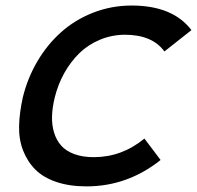

<svg xmlns="http://www.w3.org/2000/svg" viewBox="-20 -660 708 690"><path d="M499 -162.1 557.1 -85Q438 9.8 291 9.8Q229.5 9.8 182.6 -6.1Q135.7 -22 107.2 -50.5Q78.6 -79.1 63 -119.1Q47.4 -159.2 48.6 -207.3Q49.8 -255.4 62 -310.1Q79.1 -379.9 114.5 -439.9Q149.9 -500 199.7 -544.4Q249.5 -588.9 314.9 -614.5Q380.4 -640.1 453.1 -640.1Q601.1 -640.1 668 -551.8L570.8 -475.1Q527.3 -535.2 428.2 -535.2Q380.4 -534.7 338.1 -516.8Q295.9 -499 264.6 -468.3Q233.4 -437.5 210.9 -397.2Q188.5 -356.9 176.8 -310.1Q168 -273.9 167 -242.4Q166 -210.9 174.3 -183.6Q182.6 -156.2 200 -136.7Q217.3 -117.2 247.1 -106.2Q276.9 -95.2 316.9 -95.2Q418 -95.2 499 -162.1Z"/></svg>

Font: Sinkin Sans 500 Medium Italic
Style: Regular
Weight: 500
Italic angle: -112°
Designer: Keith Bates
Foundry: K-Type
Version: Sinkin Sans (version 1.0)  by Keith Bates   •   © 2014   www